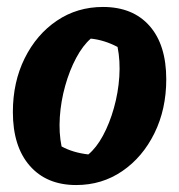

<svg xmlns="http://www.w3.org/2000/svg" viewBox="-20 -520 516 552"><path d="M199 12Q114 12 65.5 -43.5Q17 -99 17 -198Q17 -284 51 -352.5Q85 -421 143.5 -460.5Q202 -500 276 -500Q362 -500 410 -445.5Q458 -391 458 -292Q458 -206 424 -137Q390 -68 331.5 -28Q273 12 199 12ZM234 -76Q257 -95 276 -130Q295 -165 307.5 -209.5Q320 -254 323 -299.5Q326 -345 318 -385Q280 -405 241 -409Q218 -389 199 -353.5Q180 -318 167.5 -273.5Q155 -229 152 -183.5Q149 -138 157 -99Q190 -81 234 -76Z"/></svg>

Font: Piazzolla
Style: Bold Italic
Weight: 700
Italic angle: -11.3°
Designer: Juan Pablo del Peral
Foundry: Huerta Tipografica
Version: Version 1.330